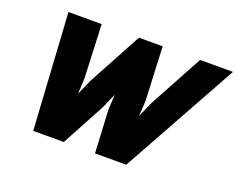

<svg xmlns="http://www.w3.org/2000/svg" viewBox="-125 -1034 1551 1257"><g transform="rotate(20 650.5 -405.0)"><path d="M1071.8 -810.1H1300.8L852.1 0H634.8L619.1 -300.8L625 -400.9H623L579.1 -300.8L417 0H204.1L154.8 -810.1H386.2L401.9 -436L397 -334H398.9L443.8 -436L646 -810.1H811L828.1 -436L821.8 -334H824.2L869.1 -436Z"/></g></svg>

Font: Sinkin Sans 900 X Black Italic
Style: Regular
Weight: 950
Italic angle: -112°
Designer: Keith Bates
Foundry: K-Type
Version: Sinkin Sans (version 1.0)  by Keith Bates   •   © 2014   www